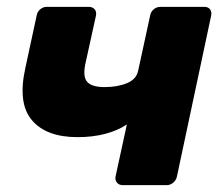

<svg xmlns="http://www.w3.org/2000/svg" viewBox="-20 -540 649 560"><path d="M338 0Q327 0 321 -7.5Q315 -15 317 -25L350 -177Q323 -159 286.5 -149.5Q250 -140 206 -140Q115 -140 73 -189.5Q31 -239 54 -342L87 -495Q89 -506 97.5 -513Q106 -520 116 -520H239Q250 -520 256 -513Q262 -506 260 -495L229 -354Q221 -316 234.5 -301Q248 -286 285 -286Q323 -286 350.5 -297.5Q378 -309 383 -334L418 -495Q420 -506 428.5 -513Q437 -520 448 -520H576Q587 -520 592.5 -513Q598 -506 596 -495L496 -25Q494 -15 485.5 -7.5Q477 0 466 0Z"/></svg>

Font: Rubik
Style: Bold Italic
Weight: 700
Italic angle: -12°
Designer: Hubert and Fischer
Foundry: Hubert and Fischer
Version: Version 2.300;gftools[0.9.30]